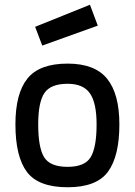

<svg xmlns="http://www.w3.org/2000/svg" viewBox="-20 -778 568 809"><path d="M265 -510Q380 -510 431.5 -446Q483 -382 483 -254Q483 -120 435 -54.5Q387 11 265 11Q142 11 93.5 -53.5Q45 -118 45 -254Q45 -384 95.5 -447Q146 -510 265 -510ZM265 -75Q338 -75 362.5 -116.5Q387 -158 387 -254Q387 -344 359 -384.5Q331 -425 265 -425Q194 -425 167.5 -386.5Q141 -348 141 -254Q141 -156 166 -115.5Q191 -75 265 -75ZM128 -665 359 -758 392 -670 158 -586Z"/></svg>

Font: TypoPRO Titillium Text
Style: 600 wt
Weight: 600
Designer: Accademia di Belle Arti di Urbino and others
Foundry: Accademia di Belle Arti di Urbino and others.
Version: Version 25.000